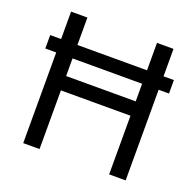

<svg xmlns="http://www.w3.org/2000/svg" viewBox="-124 -838 991 970"><g transform="rotate(20 371.5 -353.5)"><path d="M704.1 -487.3H648.4V0H559.6V-315.4H185.5V0H97.7V-487.3H39.1V-559.6H97.7V-707H185.5V-559.6H559.6V-707H648.4V-559.6H704.1ZM559.6 -392.6V-487.3H185.5V-392.6Z"/></g></svg>

Font: Pretendard
Style: Regular
Weight: 400
Designer: Base glyphs from Inter by Rasmus Andersson; Hangeul glyphs from Noto Sans CJK(Source Han Sans) by Jang Soo-young and Kan
Foundry: Kil Hyung-jin
Version: Version 1.309